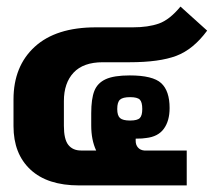

<svg xmlns="http://www.w3.org/2000/svg" viewBox="-20 -563 650 583"><path d="M21 -180V-261Q21 -362 85.5 -421Q150 -480 271 -480H383Q430 -480 462.5 -491.5Q495 -503 528 -543L609 -470Q567 -413 515.5 -393.5Q464 -374 373 -374H292Q233 -374 203.5 -342.5Q174 -311 174 -256V-181Q174 -140 187.5 -123Q201 -106 226 -106H272Q257 -138 257 -182V-219Q257 -263 266.5 -287Q276 -311 301 -322.5Q326 -334 374 -334Q444 -334 469.5 -310.5Q495 -287 495 -235Q495 -196 477.5 -172Q460 -148 424 -144Q414 -142 392 -142V-135Q392 -123 399 -115Q406 -107 418 -106H547V0H220Q124 0 72.5 -48Q21 -96 21 -180ZM412 -232Q412 -253 404.5 -260.5Q397 -268 375 -268Q353 -268 344.5 -260.5Q336 -253 336 -232Q336 -212 344.5 -204.5Q353 -197 375 -197Q397 -197 404.5 -204.5Q412 -212 412 -232Z"/></svg>

Font: Pridi SemiBold
Style: Regular
Weight: 600
Designer: Katatrad Team
Foundry: CadsonDemak
Version: Version 1.001